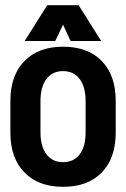

<svg xmlns="http://www.w3.org/2000/svg" viewBox="-20 -705 486 740"><path d="M426 -194Q426 -96 372.5 -40.5Q319 15 223 15Q128 15 74 -40.5Q20 -96 20 -194V-316Q20 -414 74 -469.5Q128 -525 223 -525Q319 -525 372.5 -469.5Q426 -414 426 -316ZM310 -315Q310 -370 287 -400.5Q264 -431 223 -431Q182 -431 159 -400.5Q136 -370 136 -315V-195Q136 -141 159 -110.5Q182 -80 223 -80Q264 -80 287 -110Q310 -140 310 -195ZM283 -685 370 -547H252L223 -610L193 -547H75L162 -685Z"/></svg>

Font: Akshar Medium
Style: Regular
Weight: 500
Designer: Tall Chai
Foundry: Tall Chai
Version: Version 1.000